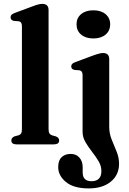

<svg xmlns="http://www.w3.org/2000/svg" viewBox="-20 -764 680 1016"><path d="M237 -711V-81.5Q237 -65.5 241.5 -58.2Q246 -51 255 -48L273.5 -43Q293 -36.5 293 -21Q293 0 264.5 0H68Q40 0 40 -21Q40 -36 58.5 -43L78 -48Q87.5 -51 91.8 -58.2Q96 -65.5 96 -81.5V-626Q96 -648.5 79.5 -651.5L53 -653.5Q36 -657.5 36 -672Q36 -680.5 41 -685.8Q46 -691 59.5 -696L151 -730Q171 -737.5 182.8 -740.5Q194.5 -743.5 203.5 -743.5Q237 -743.5 237 -711ZM474 -560.5Q433.5 -560.5 409.2 -581Q385 -601.5 385 -635.5Q385 -669 409.2 -689.2Q433.5 -709.5 474 -709.5Q514.5 -709.5 538.8 -689Q563 -668.5 563 -635.5Q563 -601.5 538.8 -581Q514.5 -560.5 474 -560.5ZM558 -93Q558 -57.5 571 -25.5Q584 6.5 597 38Q610 69.5 610 102.5Q610 161.5 566.5 197.2Q523 233 449.5 233Q370 233 329 199.2Q288 165.5 288 120Q288 85 306 67.8Q324 50.5 354.5 50.5Q383 50.5 400.2 70Q417.5 89.5 417.5 121V148.5Q417.5 195 464.5 195Q516.5 194.5 516.5 141Q516.5 114 501.5 89Q486.5 64 466.8 38.8Q447 13.5 432 -12.2Q417 -38 417 -66.5V-366Q417 -389 400.5 -392L374 -394Q357 -397.5 357 -412.5Q357 -421 362 -426Q367 -431 380.5 -436L472 -470Q509 -483.5 525 -483.5Q558 -483.5 558 -451Z"/></svg>

Font: Fraunces 9pt S000 SemiBold
Style: Regular
Weight: 600
Version: Version 1.000; ttfautohint (v1.8.3)